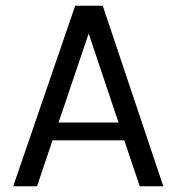

<svg xmlns="http://www.w3.org/2000/svg" viewBox="-20 -649 615 669"><path d="M242 -629H338L549 0H467L413 -160H163L109 0H26ZM184 -222H393L289 -532Z"/></svg>

Font: Karla
Style: Regular
Weight: 400
Designer: Jonathan Pinhorn
Version: Version 1.000